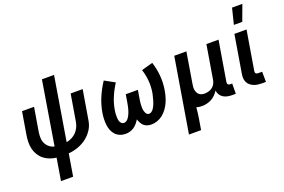

<svg xmlns="http://www.w3.org/2000/svg" viewBox="-119 -1164 2639 1785"><g transform="rotate(-20 1200.0 -271.0)"><path d="M223 215 259 -4Q225 -8 193.5 -20Q162 -32 137 -52Q112 -72 94.5 -100Q77 -128 69 -160.5Q61 -193 61.5 -228Q62 -263 68 -298L105 -520H224L184 -281Q180 -253 181.5 -224.5Q183 -196 195 -172Q207 -148 228.5 -131Q250 -114 277 -108L380 -735H500L396 -107Q423 -112 449 -125Q475 -138 494.5 -158.5Q514 -179 526 -205Q538 -231 542 -257L586 -520H705L658 -240Q655 -217 648 -193.5Q641 -170 628.5 -148.5Q616 -127 599 -107.5Q582 -88 562 -72Q542 -56 519.5 -44Q497 -32 473.5 -23.5Q450 -15 426.5 -10Q403 -5 379 -3L343 215Z M1194 8Q1173 8 1153.5 2Q1134 -4 1120.5 -16.5Q1107 -29 1097.5 -46.5Q1088 -64 1082 -83Q1070 -64 1055.5 -46.5Q1041 -29 1022.5 -16.5Q1004 -4 982.5 2Q961 8 940 8Q910 8 884 -2.5Q858 -13 839.5 -33Q821 -53 811 -79Q801 -105 798 -133.5Q795 -162 796 -191.5Q797 -221 802 -250Q814 -323 843.5 -393Q873 -463 916 -528L1016 -473Q980 -418 954.5 -357.5Q929 -297 919 -236Q916 -222 915 -207.5Q914 -193 914 -179Q914 -165 915 -151Q916 -137 920.5 -124.5Q925 -112 935 -102.5Q945 -93 959 -93Q971 -93 982.5 -100Q994 -107 1002 -117.5Q1010 -128 1016 -139.5Q1022 -151 1027 -163Q1032 -175 1035.5 -187Q1039 -199 1042 -211Q1045 -223 1047.5 -235.5Q1050 -248 1052 -260L1065 -338H1185L1172 -260Q1169 -244 1167 -228Q1165 -212 1164 -195.5Q1163 -179 1164 -163.5Q1165 -148 1169 -133Q1173 -118 1182.5 -105.5Q1192 -93 1208 -93Q1220 -93 1231.5 -101Q1243 -109 1251 -120Q1259 -131 1264.5 -142.5Q1270 -154 1275 -166.5Q1280 -179 1283.5 -191Q1287 -203 1290 -215.5Q1293 -228 1296.5 -240.5Q1300 -253 1302 -265Q1312 -325 1307 -384Q1302 -443 1284 -497L1396 -528Q1417 -463 1423.5 -393Q1430 -323 1418 -250Q1413 -221 1405 -191.5Q1397 -162 1384 -133.5Q1371 -105 1352 -79Q1333 -53 1308.5 -33Q1284 -13 1254 -2.5Q1224 8 1194 8Z M1489 215 1611 -520H1731L1681 -217Q1678 -202 1677 -187Q1676 -172 1678.5 -157.5Q1681 -143 1687.5 -130.5Q1694 -118 1704.5 -109Q1715 -100 1729 -96.5Q1743 -93 1758 -93Q1778 -93 1798.5 -99Q1819 -105 1836 -118.5Q1853 -132 1862 -151Q1871 -170 1874 -190L1929 -520H2049L1983 -124Q1982 -118 1983 -112Q1984 -106 1988 -101.5Q1992 -97 1997.5 -95Q2003 -93 2009 -93H2029L2028 8H1992Q1969 8 1946.5 3.5Q1924 -1 1905.5 -12.5Q1887 -24 1875 -43Q1863 -62 1861 -85Q1847 -63 1829 -45Q1811 -27 1788.5 -15Q1766 -3 1742 2.5Q1718 8 1694 8Q1680 8 1666 6Q1652 4 1640 0Q1638 26 1634.5 53Q1631 80 1627 107L1609 215Z M2293 0Q2272 0 2251 -2.5Q2230 -5 2210.5 -13Q2191 -21 2175.5 -34Q2160 -47 2151.5 -65Q2143 -83 2141.5 -104Q2140 -125 2144 -147L2206 -520H2326L2261 -130Q2260 -124 2261.5 -117.5Q2263 -111 2268 -107Q2273 -103 2279.5 -102Q2286 -101 2292 -101H2328L2329 0ZM2230 -600 2269 -757H2371L2313 -600Z"/></g></svg>

Font: Iosevka Aile
Style: Bold Italic
Weight: 700
Italic angle: -9°
Designer: Belleve Invis
Foundry: Belleve Invis
Version: Version 28.0.1; ttfautohint (v1.8.4)